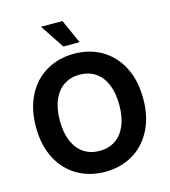

<svg xmlns="http://www.w3.org/2000/svg" viewBox="-135 -1057 1042 1174"><g transform="rotate(-15 385.5 -470.0)"><path d="M45.9 -363.3Q45.9 -479.2 89.9 -563.8Q133.9 -648.4 211.1 -692.8Q288.2 -737.3 385.4 -737.3Q482.7 -737.3 559.6 -692.8Q636.5 -648.4 680.6 -563.8Q724.6 -479.2 724.6 -363.3Q724.6 -247.9 680.6 -163.4Q636.5 -78.9 559.6 -34.6Q482.7 9.8 385.4 9.8Q288.2 9.8 211.1 -34.7Q133.9 -79.2 89.9 -163.7Q45.9 -248.1 45.9 -363.3ZM573.3 -363.3Q573.3 -440.4 550.2 -494.8Q527 -549.1 484.6 -577.1Q442.1 -605 385.4 -605Q328.5 -605 286.2 -576.9Q243.9 -548.9 220.5 -494.7Q197.1 -440.4 197.1 -363.3Q197.1 -286.7 220.5 -232.6Q243.9 -178.6 286.2 -150.6Q328.5 -122.6 385.4 -122.6Q442.1 -122.6 484.6 -150.5Q527 -178.4 550.2 -232.5Q573.3 -286.7 573.3 -363.3ZM234.4 -948.7H370.2L438.1 -796.7H335.2Z"/></g></svg>

Font: Raveo Variable
Style: Regular
Weight: 400
Designer: Jakub Foglar, Rasmus Andersson (Inter)
Foundry: Jakubfoglar.com
Version: Version 1.000;Glyphs 3.2.3 (3260)